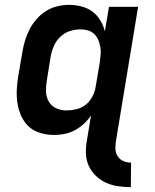

<svg xmlns="http://www.w3.org/2000/svg" viewBox="-20 -548 640 791"><path d="M519 223Q492 223 465.5 219Q439 215 416 204.5Q393 194 374.5 176Q356 158 345.5 135Q335 112 334 85Q333 58 338 31L355 -73Q343 -54 325.5 -38Q308 -22 288.5 -11.5Q269 -1 247 3.5Q225 8 204 8Q175 8 148 0.5Q121 -7 101 -24.5Q81 -42 69 -67Q57 -92 52.5 -119Q48 -146 49 -175Q50 -204 55 -233L72 -333Q76 -357 83 -380.5Q90 -404 101.5 -426.5Q113 -449 130.5 -469Q148 -489 169.5 -502.5Q191 -516 215.5 -522Q240 -528 264 -528Q290 -528 315.5 -521.5Q341 -515 360.5 -500.5Q380 -486 393 -464.5Q406 -443 412 -419L429 -520H549L458 31Q455 48 455.5 64.5Q456 81 464.5 95Q473 109 488 115.5Q503 122 520 122ZM253 -93Q273 -93 294.5 -98Q316 -103 333 -116.5Q350 -130 360.5 -150Q371 -170 374 -190L391 -290Q393 -306 394.5 -322Q396 -338 393.5 -353.5Q391 -369 385 -383Q379 -397 368.5 -407.5Q358 -418 343 -422.5Q328 -427 312 -427Q290 -427 268 -420Q246 -413 229 -397Q212 -381 202.5 -359.5Q193 -338 189 -317L173 -217Q169 -194 169.5 -171.5Q170 -149 180.5 -130.5Q191 -112 210.5 -102.5Q230 -93 253 -93Z"/></svg>

Font: Iosevka Aile Oblique
Style: Bold
Weight: 700
Italic angle: -9°
Designer: Belleve Invis
Foundry: Belleve Invis
Version: Version 31.1.0; ttfautohint (v1.8.4)